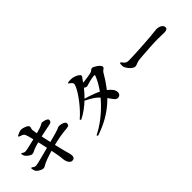

<svg xmlns="http://www.w3.org/2000/svg" viewBox="107 -1756 2777 2777"><g transform="rotate(-45 1495.0 -367.5)"><path d="M287.6 -755.8Q311.1 -768.8 338.8 -779.6Q366.5 -790.3 383.1 -790.3Q398.6 -790.3 419 -785.3Q439.4 -780.3 458.6 -772.1Q477.8 -764 491.1 -753.7Q504.5 -743.4 505.9 -733.5Q508.1 -721.1 505.2 -711.4Q502.3 -701.8 499.3 -691.5Q496.3 -681.1 497.6 -666.6Q500.1 -640 506.2 -607.9Q512.3 -575.8 522.1 -526.9Q539.2 -449.1 553.4 -384.9Q567.7 -320.8 579.5 -270.3Q591.3 -219.8 600.8 -182.2Q610.2 -144.6 616.2 -120.6Q628.3 -77 635.7 -50.6Q643.2 -24.2 643.2 5.2Q643.2 24.6 630.9 38.9Q618.6 53.1 590.4 53.8Q572.5 53.8 557 40.6Q541.6 27.4 531.4 6.8Q521.3 -13.8 516.8 -34.7Q514.8 -44.9 512.6 -64.4Q510.5 -83.8 507.8 -109.9Q505.1 -136 499.4 -163.2Q493.2 -196.4 485.7 -234.2Q478.2 -272 470.1 -310.4Q461.9 -348.8 454.2 -384.9Q446.4 -421 439.4 -451.6Q432.4 -482.2 427.4 -503.4Q417.5 -543.4 408.4 -579.7Q399.3 -616 391.3 -644.1Q383.3 -672.3 377 -686.2Q371.3 -700.4 362.2 -708.3Q353.2 -716.3 336.4 -723.1Q319.6 -729.9 289.1 -740.8ZM137.5 -539.1 148.4 -545.1Q166 -534.3 177.9 -527.7Q189.7 -521 207.9 -521Q219.1 -521 246.7 -526.6Q274.2 -532.2 311 -540.9Q347.8 -549.6 386.7 -558.9Q425.6 -568.2 457.8 -576.7Q504.1 -588.9 535.3 -597.9Q566.4 -607 591.5 -615Q624.7 -626.5 643.4 -637.8Q662.1 -649.2 668.3 -649.4Q681.3 -649.7 699.2 -646.3Q717.1 -642.9 734.2 -636.4Q751.2 -629.8 762.3 -620.5Q773.4 -611.1 773.4 -600.2Q773.4 -582.1 763.3 -568.7Q753.1 -555.4 723.8 -550.2Q685.8 -543.4 639 -533.4Q592.1 -523.4 549.5 -513.9Q506.8 -504.4 480.7 -497.4Q439.7 -487.2 397 -475.1Q354.3 -463 322.9 -450.1Q300.8 -441.1 284.9 -432.3Q269.1 -423.6 250.5 -423.6Q236.6 -423.6 217.4 -433.9Q198.2 -444.3 180.6 -459.5Q163.1 -474.7 153.5 -489.8Q145.7 -502.1 143.1 -512.4Q140.5 -522.6 137.5 -539.1ZM92.6 -288.8 104.6 -295.9Q126.9 -279.6 140.5 -273.3Q154.1 -267 168.5 -267Q178.5 -267 205.3 -272.8Q232 -278.5 269.9 -287.9Q307.8 -297.4 350.2 -308.7Q392.7 -320.1 433.7 -330.7Q474.7 -341.4 507.8 -350.6Q542.1 -359.5 577.6 -368.9Q613.1 -378.3 647.3 -387.4Q681.6 -396.5 710.2 -405.3Q738.8 -414 758.9 -421.4Q777.2 -428.1 786.1 -433.3Q795.1 -438.5 802.1 -438.8Q831.5 -439.3 858.6 -432.2Q885.7 -425 903 -412.5Q920.3 -400.1 920.3 -383.8Q920.3 -368.7 911.3 -354.1Q902.3 -339.5 871.9 -336.8Q825.4 -332.8 784.2 -327.7Q743 -322.6 702.2 -315Q661.3 -307.4 616.2 -297Q571.2 -286.6 516 -272.1Q480 -262.6 438 -249.2Q396.1 -235.7 357.4 -222Q318.7 -208.3 292.1 -195.4Q268.2 -184.2 253.3 -173.8Q238.4 -163.3 219.7 -162.6Q201.1 -162.6 177.6 -173.2Q154.2 -183.8 135.3 -198.5Q116.5 -213.2 109.7 -223.9Q103.2 -235.8 98.7 -251.3Q94.2 -266.7 92.6 -288.8Z M1340.9 -459.2Q1376.8 -449.5 1420.7 -435.2Q1464.6 -421 1510.8 -403Q1556.9 -384.9 1595.9 -362.7Q1637.3 -339.3 1674.1 -311.4Q1710.8 -283.5 1734 -252Q1757.2 -220.5 1758.7 -185.5Q1760.1 -157.4 1743.9 -140.3Q1727.7 -123.3 1702.6 -122.5Q1682.6 -121.8 1669 -131.4Q1655.3 -141.1 1640.3 -161.4Q1625.3 -181.7 1602.4 -213.1Q1579.5 -244.4 1541 -288.1Q1492.5 -342.8 1439.6 -376Q1386.8 -409.2 1326.4 -438.5ZM1087.3 -292.3Q1133.3 -331.3 1178.1 -379.4Q1222.9 -427.5 1262.5 -478.4Q1302 -529.4 1332.2 -576Q1362.5 -622.7 1379.6 -659.6Q1396.8 -696.4 1396.8 -715.3Q1396.8 -729.8 1380.9 -746Q1364.9 -762.2 1340.8 -775.1L1343.5 -788.8Q1357.9 -792.2 1373.5 -794.5Q1389.1 -796.7 1413.1 -795.4Q1447 -794 1479.8 -782Q1512.6 -769.9 1534.2 -753.9Q1555.8 -737.8 1555.8 -724.7Q1555.8 -709 1547.5 -700.7Q1539.2 -692.4 1526.1 -672.7Q1492.1 -619.4 1446.6 -563.2Q1401 -506.9 1346.4 -453Q1291.8 -399.1 1229.8 -353.1Q1167.9 -307.1 1099.9 -274.6ZM1098.3 41.5Q1203.8 -11.5 1298.1 -84.7Q1392.4 -157.9 1470.7 -241.6Q1549.1 -325.3 1606.6 -411.7Q1664 -498.1 1694.7 -577.8Q1702.4 -597.4 1682.5 -596.9Q1670 -596.6 1643.9 -592Q1617.8 -587.4 1591.7 -581.3Q1565.6 -575.2 1551 -570.4Q1535 -565.2 1522.2 -561.1Q1509.4 -557 1494.5 -557Q1482.1 -557 1463.2 -571Q1444.2 -585 1423.9 -602.4L1442.2 -638.2Q1458.7 -635.9 1469.1 -635.1Q1479.5 -634.4 1490 -634.4Q1502.7 -634.4 1529.4 -637.2Q1556.2 -640.1 1586.6 -644.8Q1617.1 -649.5 1642.3 -654.1Q1667.6 -658.7 1677.6 -661.9Q1696.7 -668.6 1711.2 -681.8Q1725.8 -695.1 1742.6 -695.1Q1753.5 -695.1 1773.9 -685.1Q1794.3 -675 1815.5 -659.8Q1836.7 -644.6 1851.5 -627.1Q1866.3 -609.6 1866.3 -594.3Q1866.3 -581.9 1855.3 -572.4Q1844.2 -562.9 1831.3 -553.7Q1818.4 -544.5 1811.7 -532.2Q1752.2 -427.7 1683.5 -338.2Q1614.8 -248.7 1531 -174.1Q1447.2 -99.4 1343.3 -40.7Q1239.3 18 1109.2 61.2Z M2092 -460.6Q2106.8 -440.9 2119.6 -425.9Q2132.4 -410.9 2149.3 -402.5Q2166.2 -394.1 2192.2 -394.1Q2219 -394.1 2259.7 -395.6Q2300.3 -397.1 2347.9 -399.4Q2395.5 -401.6 2444.2 -404.6Q2492.9 -407.6 2536.8 -410.6Q2580.6 -413.6 2613.5 -416.1Q2646.5 -418.6 2661.6 -419.4Q2711.6 -423.8 2745.7 -428.7Q2779.9 -433.5 2798.2 -433.5Q2828.5 -433.5 2853.9 -423.8Q2879.3 -414.1 2894.8 -397.6Q2910.3 -381.1 2910.3 -359.1Q2910.3 -337.5 2893 -326.9Q2875.7 -316.4 2843.9 -316.4Q2814.6 -316.4 2783.1 -317.8Q2751.7 -319.2 2698.5 -319.2Q2675.7 -319.2 2638.3 -317.7Q2600.9 -316.2 2555.7 -313.5Q2510.6 -310.9 2466 -307.8Q2421.5 -304.6 2383.3 -301.6Q2345.1 -298.6 2322.4 -296.4Q2286.4 -292.6 2266.1 -285.3Q2245.7 -278.1 2231 -271.8Q2216.2 -265.5 2197.4 -265.5Q2177.6 -265.5 2153.3 -283.7Q2128.9 -301.9 2108.1 -328.2Q2087.3 -354.6 2077.6 -378.8Q2071.2 -396.2 2071.9 -416.6Q2072.7 -436.9 2075.1 -455Z"/></g></svg>

Font: Noto Serif KR
Style: Regular
Weight: 200
Designer: Ryoko NISHIZUKA 西塚涼子 (kana & ideographs); Frank Grießhammer (Latin, Greek & Cyrillic); Wenlong ZHANG 张文龙 (bopomofo); San
Foundry: Adobe
Version: Version 2.001;hotconv 1.1.0;makeotfexe 2.6.0